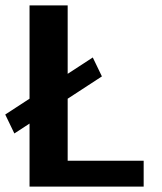

<svg xmlns="http://www.w3.org/2000/svg" viewBox="-26 -695 605 715"><path d="M27.5 -198 353.5 -410.5 319.5 -481 -6.5 -268.5ZM84 0H509V-96.5H226V-675H84Z"/></svg>

Font: Anybody Thin SemiBold
Style: Regular
Weight: 600
Version: Version 1.113;gftools[0.9.25]